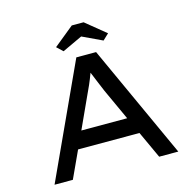

<svg xmlns="http://www.w3.org/2000/svg" viewBox="-124 -1018 1159 1145"><g transform="rotate(-15 455.0 -445.5)"><path d="M455 -813 578 -755 615 -790 491 -891H418L294 -790L331 -755ZM186 0 263 -167H642L719 0H837L517 -700H395L73 0ZM398 -461C416 -498 436 -543 452 -587C453 -588 453 -589 453 -590C454 -589 454 -589 454 -588C472 -545 491 -497 505 -465L594 -271H311Z"/></g></svg>

Font: Lexend Peta
Style: Regular
Weight: 400
Designer: Bonnie Shaver-Troup, Thomas Jockin
Foundry: Lexend
Version: Version 1.007